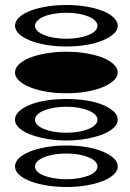

<svg xmlns="http://www.w3.org/2000/svg" viewBox="-20 -751 520 768"><path d="M40 -85Q40 -103 55.5 -118Q71 -133 99 -144.5Q127 -156 164.5 -162.5Q202 -169 245 -169Q289 -169 326.5 -162.5Q364 -156 391.5 -144.5Q419 -133 435 -118Q451 -103 451 -85Q451 -68 435 -53Q419 -38 391.5 -27Q364 -16 326.5 -9.5Q289 -3 245 -3Q202 -3 164.5 -9.5Q127 -16 99 -27Q71 -38 55.5 -53Q40 -68 40 -85ZM120 -85Q120 -74 129.5 -64.5Q139 -55 156 -48.5Q173 -42 196 -38Q219 -34 245 -34Q272 -34 294.5 -38Q317 -42 334 -48.5Q351 -55 360.5 -64.5Q370 -74 370 -85Q370 -96 360.5 -105.5Q351 -115 334 -122Q317 -129 294.5 -133Q272 -137 245 -137Q219 -137 196 -133Q173 -129 156 -122Q139 -115 129.5 -105.5Q120 -96 120 -85ZM40 -272Q40 -290 55.5 -305Q71 -320 99 -331.5Q127 -343 164.5 -349Q202 -355 245 -355Q289 -355 326.5 -349Q364 -343 391.5 -331.5Q419 -320 435 -305Q451 -290 451 -272Q451 -255 435 -240Q419 -225 391.5 -214Q364 -203 326.5 -196Q289 -189 245 -189Q202 -189 164.5 -196Q127 -203 99 -214Q71 -225 55.5 -240Q40 -255 40 -272ZM120 -272Q120 -261 129.5 -251.5Q139 -242 156 -235Q173 -228 196 -224Q219 -220 245 -220Q272 -220 294.5 -224Q317 -228 334 -235Q351 -242 360.5 -251.5Q370 -261 370 -272Q370 -283 360.5 -292.5Q351 -302 334 -309Q317 -316 294.5 -320Q272 -324 245 -324Q219 -324 196 -320Q173 -316 156 -309Q139 -302 129.5 -292.5Q120 -283 120 -272ZM40 -461Q40 -478 55.5 -493.5Q71 -509 99 -520Q127 -531 164.5 -537.5Q202 -544 245 -544Q289 -544 326.5 -537.5Q364 -531 391.5 -520Q419 -509 435 -493.5Q451 -478 451 -461Q451 -444 435 -429Q419 -414 391.5 -402.5Q364 -391 326.5 -384.5Q289 -378 245 -378Q202 -378 164.5 -384.5Q127 -391 99 -402.5Q71 -414 55.5 -429Q40 -444 40 -461ZM40 -648Q40 -665 55.5 -680.5Q71 -696 99 -707Q127 -718 164.5 -724.5Q202 -731 245 -731Q289 -731 326.5 -724.5Q364 -718 391.5 -707Q419 -696 435 -680.5Q451 -665 451 -648Q451 -631 435 -616Q419 -601 391.5 -589.5Q364 -578 326.5 -571.5Q289 -565 245 -565Q202 -565 164.5 -571.5Q127 -578 99 -589.5Q71 -601 55.5 -616Q40 -631 40 -648ZM120 -648Q120 -637 129.5 -627.5Q139 -618 156 -611Q173 -604 196 -600Q219 -596 245 -596Q272 -596 294.5 -600Q317 -604 334 -611Q351 -618 360.5 -627.5Q370 -637 370 -648Q370 -658 360.5 -668Q351 -678 334 -685Q317 -692 294.5 -696Q272 -700 245 -700Q219 -700 196 -696Q173 -692 156 -685Q139 -678 129.5 -668Q120 -658 120 -648Z"/></svg>

Font: binaryv115
Style: Book
Weight: 400
Designer: Jelle Bosma - Monotype Design Team
Foundry: Monotype Imaging Inc.
Version: Version 2.003